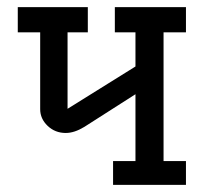

<svg xmlns="http://www.w3.org/2000/svg" viewBox="-20 -520 588 540"><path d="M298 0V-67H361V-255L217 -163Q189 -146 165 -146Q135 -146 114 -166Q93 -186 93 -213V-429H30V-500H227V-429H170V-214L361 -333V-429H303V-500H503V-429H440V-67H503V0Z"/></svg>

Font: Kelly Slab
Style: Regular
Weight: 400
Designer: Denis Masharov
Foundry: Denis Masharov
Version: Version 1.001